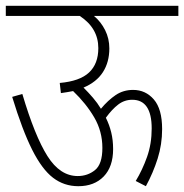

<svg xmlns="http://www.w3.org/2000/svg" viewBox="-20 -642 635 662"><path d="M0 -622H595V-587H304Q328 -567 342.5 -538Q357 -509 357 -475Q357 -428 335 -393.5Q313 -359 268 -340Q285 -323 300.5 -305Q316 -287 328 -267Q352 -296 378.5 -314Q405 -332 439 -332Q482 -332 510.5 -299Q539 -266 539 -197Q539 -144 523.5 -95Q508 -46 483 0L448 -18Q471 -56 487 -101Q503 -146 503 -199Q503 -298 436 -298Q409 -298 387.5 -281.5Q366 -265 345 -236Q357 -212 363.5 -185.5Q370 -159 370 -128Q370 -67 337.5 -33.5Q305 0 250 0Q201 0 163 -29Q125 -58 91 -125.5Q57 -193 22 -308L57 -318Q100 -173 143.5 -104Q187 -35 248 -35Q282 -35 307.5 -55.5Q333 -76 333 -132Q333 -189 305 -237Q277 -285 232 -328Q212 -324 190 -321L186 -356Q255 -362 287 -392Q319 -422 319 -476Q319 -545 255 -587H0Z"/></svg>

Font: Noto Sans Condensed ExtraLight
Style: Italic
Weight: 200
Width: 3
Italic angle: -12°
Designer: Monotype Design Team
Foundry: Monotype Imaging Inc.
Version: Version 2.013; ttfautohint (v1.8.4.7-5d5b)